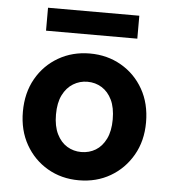

<svg xmlns="http://www.w3.org/2000/svg" viewBox="-51 -733 711 792"><g transform="rotate(5 304.5 -337.0)"><path d="M304 12Q232 12 174.5 -21.5Q117 -55 83.5 -114Q50 -173 50 -250Q50 -328 83.5 -387Q117 -446 175 -479.5Q233 -513 305 -513Q377 -513 435 -479.5Q493 -446 526.5 -387Q560 -328 560 -250Q560 -173 526 -114Q492 -55 434.5 -21.5Q377 12 304 12ZM304 -105Q337 -105 363.5 -121Q390 -137 406 -169.5Q422 -202 422 -250Q422 -299 406.5 -331Q391 -363 364.5 -379.5Q338 -396 305 -396Q273 -396 246 -379.5Q219 -363 203 -331Q187 -299 187 -250Q187 -202 203 -169.5Q219 -137 245.5 -121Q272 -105 304 -105ZM116 -591V-686H494V-591Z"/></g></svg>

Font: DM Sans 18pt
Style: Bold
Weight: 700
Designer: Colophon Foundry, Jonny Pinhorn
Foundry: Colophon Foundry
Version: Version 4.004;gftools[0.9.30]